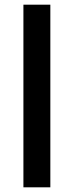

<svg xmlns="http://www.w3.org/2000/svg" viewBox="-20 -720 315 820"><path d="M195 -700H80V80H195Z"/></svg>

Font: Gully Medium
Style: Regular
Weight: 500
Designer: jaikishan Patel
Foundry: MagicType
Version: Version 1.000;Glyphs 3.2 (3242)